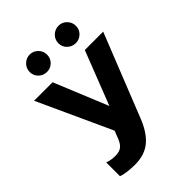

<svg xmlns="http://www.w3.org/2000/svg" viewBox="-252 -803 1116 1116"><g transform="rotate(-45 306.0 -245.0)"><path d="M132 -616Q132 -646 153.5 -667Q175 -688 204 -688Q233 -688 254 -667Q275 -646 275 -616Q275 -586 254 -565.5Q233 -545 204 -545Q174 -545 153 -565.5Q132 -586 132 -616ZM368 -616Q368 -646 389.5 -667Q411 -688 441 -688Q470 -688 491 -667Q512 -646 512 -616Q512 -586 491 -565.5Q470 -545 441 -545Q411 -545 389.5 -565.5Q368 -586 368 -616ZM75 183V70Q104 81 139 81Q175 81 193.5 65Q212 49 224 15L240 -26L32 -480H184L320 -149L449 -480H600L396 33Q362 118 312 158Q262 198 184 198Q154 198 122.5 194Q91 190 75 183Z"/></g></svg>

Font: Prompt SemiBold
Style: Regular
Weight: 600
Designer: Katatrad Team
Foundry: CadsonDemak
Version: Version 1.000